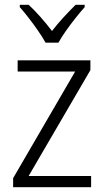

<svg xmlns="http://www.w3.org/2000/svg" viewBox="-20 -785 436 805"><path d="M362 0H35V-38L295 -485H54V-532H359V-491L100 -47H362ZM171 -606Q159 -628 140 -655.5Q121 -683 100.5 -709.5Q80 -736 63 -755V-765H100Q124 -743 150 -713.5Q176 -684 198 -655Q221 -685 246 -712Q271 -739 297 -765H335V-755Q317 -735 296 -708.5Q275 -682 256 -655Q237 -628 225 -606Z"/></svg>

Font: Noto Sans Lao UI SemCond Light
Style: Regular
Weight: 300
Width: 4
Designer: Monotype Design Team
Foundry: Monotype Imaging Inc.
Version: Version 2.000; ttfautohint (v1.8.4.7-5d5b)